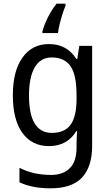

<svg xmlns="http://www.w3.org/2000/svg" viewBox="-20 -786 599 1046"><path d="M247 -546Q294 -546 331.5 -526.5Q369 -507 396 -465H401L412 -536H482V8Q482 122 427 181Q372 240 255 240Q155 240 86 207V128Q161 167 258 167Q324 167 360.5 130Q397 93 397 19V0Q397 -14 398 -36Q399 -58 400 -72H396Q346 10 247 10Q154 10 102 -62Q50 -134 50 -267Q50 -399 102.5 -472.5Q155 -546 247 -546ZM261 -473Q201 -473 169.5 -419.5Q138 -366 138 -266Q138 -62 263 -62Q332 -62 364.5 -106.5Q397 -151 397 -246V-268Q397 -377 364.5 -425Q332 -473 261 -473ZM337 -754Q329 -737 320.5 -710Q312 -683 305 -654.5Q298 -626 296 -606H211V-615Q216 -635 227.5 -662.5Q239 -690 255 -717.5Q271 -745 288 -766H337Z"/></svg>

Font: Noto Sans Khmer SemiCondensed
Style: Regular
Weight: 400
Width: 4
Designer: Danh Hong and the Monotype Design Team
Foundry: Monotype Imaging Inc.
Version: Version 2.004; ttfautohint (v1.8.4.7-5d5b)